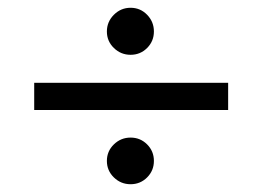

<svg xmlns="http://www.w3.org/2000/svg" viewBox="-20 -494 670 494"><path d="M376 -413Q376 -388 358.5 -370.5Q341 -353 316 -353Q291 -353 273 -370.5Q255 -388 255 -413Q255 -438 273 -456Q291 -474 316 -474Q341 -474 358.5 -456Q376 -438 376 -413ZM68 -281H567V-211H68ZM376 -80Q376 -55 358.5 -37.5Q341 -20 316 -20Q291 -20 273 -37.5Q255 -55 255 -80Q255 -105 273 -122.5Q291 -140 316 -140Q341 -140 358.5 -122.5Q376 -105 376 -80Z"/></svg>

Font: Rosario Light Light
Style: Regular
Weight: 300
Version: Version 1.101; ttfautohint (v1.8.1.43-b0c9)